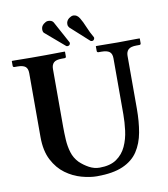

<svg xmlns="http://www.w3.org/2000/svg" viewBox="-90 -896 858 981"><g transform="rotate(-10 339.0 -405.0)"><path d="M521 -569Q521 -593 508 -603Q495 -613 466 -613H452Q443 -613 443 -621V-645L445 -646Q445 -646 465 -646Q485 -646 511.5 -645.5Q538 -645 557 -645Q575 -645 601.5 -645.5Q628 -646 648.5 -646Q669 -646 669 -646L671 -645V-621Q671 -613 663 -613H649Q618 -613 606 -601.5Q594 -590 594 -569V-295Q594 -228 584 -172.5Q574 -117 547 -76Q520 -35 468.5 -12.5Q417 10 334 10Q298 10 254.5 -2Q211 -14 172.5 -42Q134 -70 109 -118Q84 -166 84 -237V-569Q84 -593 71.5 -603Q59 -613 30 -613H16Q7 -613 7 -621V-645L9 -646Q9 -646 24.5 -646Q40 -646 62.5 -645.5Q85 -645 108 -645Q131 -645 146 -645Q159 -645 181.5 -645Q204 -645 227 -645.5Q250 -646 265.5 -646Q281 -646 281 -646L283 -645V-621Q283 -613 275 -613H261Q230 -613 218.5 -601.5Q207 -590 207 -569V-270Q207 -237 209 -202Q211 -167 220.5 -135.5Q230 -104 253 -80Q275 -59 301 -45Q327 -31 355 -31Q410 -31 443 -54Q476 -77 493 -114Q510 -151 515.5 -194.5Q521 -238 521 -278ZM334 -811Q339 -814 344.5 -817Q350 -820 357 -820Q376 -820 388.5 -799.5Q401 -779 413 -749.5Q425 -720 441 -693Q442 -692 442 -689Q442 -683 437 -678Q435 -677 433 -676Q431 -675 429 -675Q425 -675 421 -677L326 -763Q325 -765 322 -769Q319 -773 319 -782Q319 -799 334 -811ZM202 -805Q206 -808 212 -811.5Q218 -815 225 -815Q244 -815 252 -803L314 -689Q315 -688 315 -684Q315 -678 310 -674Q309 -673 306.5 -672Q304 -671 301 -671Q296 -671 294 -673L196 -757Q188 -762 188 -777Q188 -794 202 -805Z"/></g></svg>

Font: Libertinus Serif SemiBold
Style: Regular
Weight: 600
Designer: Philipp H. Poll, Khaled Hosny
Foundry: Caleb Maclennan
Version: Version 7.051;RELEASE